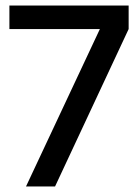

<svg xmlns="http://www.w3.org/2000/svg" viewBox="-20 -674 499 694"><path d="M179 0H74L341 -569H14V-654H445V-569Z"/></svg>

Font: Hind Vadodara Medium
Style: Regular
Weight: 500
Designer: Hitesh Malaviya
Foundry: Indian Type Foundry
Version: Version 1.001;PS 1.0;hotconv 1.0.86;makeotf.lib2.5.63406; tt